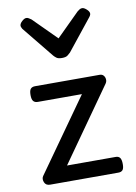

<svg xmlns="http://www.w3.org/2000/svg" viewBox="-93 -905 681 964"><g transform="rotate(-10 247.5 -422.5)"><path d="M83 0Q61 0 54 -18Q47 -36 56 -49L319 -420H94Q79 -420 71.5 -429Q64 -438 64 -460Q64 -483 71.5 -491.5Q79 -500 94 -500H423Q436 -500 443 -492Q450 -484 451 -472.5Q452 -461 445 -451L183 -80H431Q446 -80 453 -70.5Q460 -61 460 -38Q460 -17 453 -8.5Q446 0 431 0ZM395 -845Q404 -845 417 -833.5Q430 -822 430 -811Q430 -809 429 -805.5Q428 -802 423 -795L296 -636Q290 -630 281 -623Q272 -616 252 -616Q233 -616 224 -623Q215 -630 210 -636L81 -795Q77 -802 76 -805.5Q75 -809 75 -811Q75 -822 87.5 -833.5Q100 -845 110 -845Q116 -845 122 -841.5Q128 -838 135 -833L252 -716L370 -833Q376 -838 382 -841.5Q388 -845 395 -845Z"/></g></svg>

Font: Playwrite IT Trad
Style: Regular
Weight: 400
Designer: Veronika Burian, José Scaglione
Foundry: TypeTogether
Version: Version 1.002